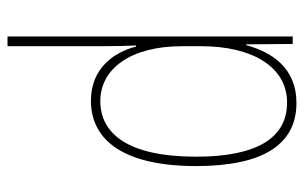

<svg xmlns="http://www.w3.org/2000/svg" viewBox="-169 -408 809 511"><g transform="rotate(90 235.5 -152.5)"><path d="M254 -537C161 -537 119 -472 100 -403H98L97 -527H77V232H103V-21C103 -56 102 -88 101 -110H104C119 -51 162 10 248 10C355 10 422 -80 422 -270C422 -449 364 -537 254 -537ZM253 -512C350 -512 397 -427 397 -270C397 -86 334 -15 249 -15C163 -15 103 -96 103 -232V-284C103 -418 157 -512 253 -512Z"/></g></svg>

Font: Noto Sans Lao Condensed Thin
Style: Regular
Weight: 100
Width: 3
Designer: Monotype Design Team
Foundry: Monotype Imaging Inc.
Version: Version 2.003